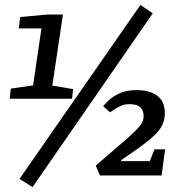

<svg xmlns="http://www.w3.org/2000/svg" viewBox="-20 -711 731 778"><path d="M19 -311 24 -352 114 -365 148 -596H56L62 -642L171 -652H235L192 -364L276 -350L272 -311ZM112 47 59 14 549 -691 599 -657ZM385 0 368 -40 499 -153Q531 -182 546.5 -200.5Q562 -219 562 -241Q562 -263 548.5 -276Q535 -289 504 -289Q487 -289 473.5 -283.5Q460 -278 448 -270.5Q436 -263 426 -256L398 -281Q403 -287 419 -303Q435 -319 463.5 -332.5Q492 -346 534 -346Q565 -346 591 -337Q617 -328 632.5 -307.5Q648 -287 648 -253Q648 -228 638.5 -206.5Q629 -185 606.5 -163.5Q584 -142 546 -114L471 -62V-58H587L606 -106H649L635 0Z"/></svg>

Font: Faustina Medium
Style: Italic
Weight: 500
Italic angle: -8°
Designer: Alfonso Garcia
Foundry: http://www.omnibus-type.com
Version: Version 1.200